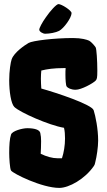

<svg xmlns="http://www.w3.org/2000/svg" viewBox="-20 -899 525 939"><path d="M201 -734C223 -734 254 -740 269 -748C292 -760 330 -812 330 -835C330 -848 281 -879 266 -879C256 -879 225 -845 204 -814C186 -789 172 -762 172 -754C172 -744 190 -734 201 -734ZM460 -211C460 -269 447 -332 438 -360C429 -388 257 -445 182 -466C181 -482 180 -499 180 -514C180 -529 181 -543 182 -554C209 -561 244 -566 291 -566H301C300 -556 300 -546 300 -533C300 -510 302 -481 306 -476C311 -469 327 -460 350 -460C378 -460 436 -492 448 -505C454 -512 456 -517 456 -553C456 -603 452 -660 448 -667C444 -674 426 -695 416 -700C405 -705 379 -713 337 -713C245 -713 139 -700 120 -689C101 -678 49 -643 37 -609C32 -595 25 -552 25 -506C25 -451 34 -392 50 -376C76 -350 220 -286 293 -274C297 -258 298 -240 298 -222C298 -187 292 -152 283 -125H261C237 -125 207 -133 179 -147C180 -164 181 -186 181 -209C181 -223 180 -236 177 -249C173 -265 148 -272 113 -272C90 -272 40 -259 34 -241C27 -221 25 -187 25 -151C25 -128 28 -74 34 -65C44 -50 185 20 270 20C317 20 395 -23 439 -87C442 -91 445 -98 446 -106C453 -133 460 -180 460 -211Z"/></svg>

Font: Manosque
Style: Regular
Weight: 400
Designer: Ariel Martín Pérez
Foundry: Ariel Martín Pérez
Version: Version 1.005;hotconv 1.0.109;makeotfexe 2.5.65596